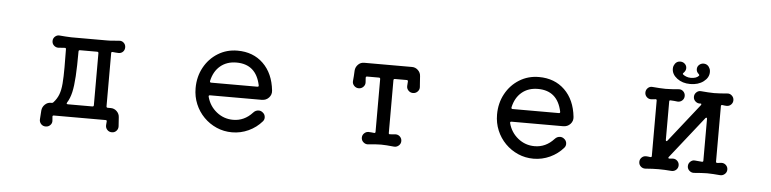

<svg xmlns="http://www.w3.org/2000/svg" viewBox="-47 -939 5093 1269"><g transform="rotate(5 2500.0 -304.5)"><path d="M757 -11 761 48Q762 66 750 79Q738 92 720 92Q701 92 689 79Q677 66 678 48L680 24V22Q680 15 672 15H328Q319 15 320 24L322 48Q324 66 311.5 79Q299 92 281 92Q262 92 250 79Q238 66 239 48L243 -11Q245 -34 262 -50.5Q279 -67 301 -67H307Q314 -67 318 -72Q341 -97 352.5 -127Q364 -157 367.5 -201Q371 -245 371 -309Q371 -335 370.5 -364.5Q370 -394 370 -428Q370 -437 363 -437Q351 -437 340 -435.5Q329 -434 318 -434Q302 -434 289.5 -445.5Q277 -457 277 -475Q277 -493 290.5 -505Q304 -517 321 -515Q339 -514 359.5 -512Q380 -510 399 -510H637Q657 -510 677 -512Q697 -514 715 -515Q733 -517 746 -505Q759 -493 759 -475Q759 -457 747.5 -445.5Q736 -434 719 -434Q710 -434 700 -435Q690 -436 679 -437H677Q670 -437 670 -429V-76Q670 -67 679 -67H699Q722 -67 739 -50.5Q756 -34 757 -11ZM586 -421Q586 -430 577 -430H463Q454 -430 454 -421Q454 -322 450 -256.5Q446 -191 436.5 -149.5Q427 -108 408 -78Q406 -74 406 -72Q406 -67 414 -67H577Q586 -67 586 -76Z M1511 23Q1456 23 1408 2Q1360 -19 1323.5 -56Q1287 -93 1266.5 -142Q1246 -191 1246 -247Q1246 -323 1279.5 -384.5Q1313 -446 1371 -482Q1429 -518 1501 -518Q1605 -518 1672 -453Q1739 -388 1751 -275Q1754 -248 1735.5 -228Q1717 -208 1688 -208H1345Q1335 -208 1337 -198Q1353 -137 1401 -98.5Q1449 -60 1511 -60Q1585 -60 1639 -119Q1654 -136 1675 -136Q1688 -136 1699 -128Q1718 -115 1718 -93Q1718 -79 1709 -68Q1672 -25 1620 -1Q1568 23 1511 23ZM1337 -302V-300Q1337 -292 1345 -292H1652Q1662 -292 1660 -302Q1631 -439 1501 -439Q1437 -439 1394 -403Q1351 -367 1337 -302Z M2722 -383Q2723 -366 2710.5 -353Q2698 -340 2680 -340Q2662 -340 2649.5 -353Q2637 -366 2638 -383L2640 -413Q2640 -422 2632 -422H2553Q2544 -422 2544 -413V-63Q2544 -55 2551 -55Q2562 -55 2571.5 -56.5Q2581 -58 2590 -58Q2607 -58 2619 -46Q2631 -34 2631 -17Q2631 1 2617.5 13Q2604 25 2587 24Q2555 21 2536.5 19.5Q2518 18 2500 18Q2479 18 2461 19.5Q2443 21 2413 24Q2396 25 2382.5 13Q2369 1 2369 -17Q2369 -34 2381.5 -46Q2394 -58 2410 -58Q2418 -58 2427.5 -57Q2437 -56 2447 -55H2449Q2456 -55 2456 -63V-413Q2456 -422 2447 -422H2368Q2360 -422 2360 -413L2362 -383Q2363 -366 2350.5 -353Q2338 -340 2320 -340Q2302 -340 2289.5 -353Q2277 -366 2278 -383Q2280 -400 2281 -418Q2282 -436 2283 -455Q2285 -478 2301.5 -494.5Q2318 -511 2341 -511H2659Q2682 -511 2699 -494.5Q2716 -478 2717 -455Q2718 -436 2719.5 -418Q2721 -400 2722 -383Z M3511 23Q3456 23 3408 2Q3360 -19 3323.5 -56Q3287 -93 3266.5 -142Q3246 -191 3246 -247Q3246 -323 3279.5 -384.5Q3313 -446 3371 -482Q3429 -518 3501 -518Q3605 -518 3672 -453Q3739 -388 3751 -275Q3754 -248 3735.5 -228Q3717 -208 3688 -208H3345Q3335 -208 3337 -198Q3353 -137 3401 -98.5Q3449 -60 3511 -60Q3585 -60 3639 -119Q3654 -136 3675 -136Q3688 -136 3699 -128Q3718 -115 3718 -93Q3718 -79 3709 -68Q3672 -25 3620 -1Q3568 23 3511 23ZM3337 -302V-300Q3337 -292 3345 -292H3652Q3662 -292 3660 -302Q3631 -439 3501 -439Q3437 -439 3394 -403Q3351 -367 3337 -302Z M4500 -559Q4448 -559 4412.5 -586Q4377 -613 4377 -650Q4377 -660 4380 -669Q4393 -701 4423 -701Q4440 -701 4452.5 -689.5Q4465 -678 4465 -661Q4465 -644 4451 -630Q4443 -623 4448 -618Q4456 -611 4470 -605.5Q4484 -600 4500 -600Q4537 -600 4553 -618Q4555 -620 4555 -622Q4555 -625 4550 -630Q4535 -643 4535 -661Q4535 -678 4547.5 -689.5Q4560 -701 4577 -701Q4607 -701 4620 -669Q4623 -659 4623 -649Q4623 -612 4588 -585.5Q4553 -559 4500 -559ZM4753 -58Q4770 -58 4782 -46Q4794 -34 4794 -17Q4794 1 4780.5 13Q4767 25 4750 24Q4725 22 4704 20.5Q4683 19 4663 19Q4644 19 4623 20.5Q4602 22 4576 24Q4559 25 4545.5 13Q4532 1 4532 -17Q4532 -35 4545.5 -47.5Q4559 -60 4576 -58Q4587 -57 4598.5 -56Q4610 -55 4622 -54H4624Q4631 -54 4631 -62V-339Q4631 -345 4627.5 -346.5Q4624 -348 4620 -343L4401 -66Q4399 -64 4399 -60Q4399 -56 4405 -56Q4411 -56 4418 -57Q4425 -58 4430 -58Q4447 -58 4459 -46Q4471 -34 4471 -17Q4471 1 4458 13Q4445 25 4427 24Q4403 22 4382 21Q4361 20 4341 20Q4321 20 4300 21Q4279 22 4254 24Q4236 25 4223 13Q4210 1 4210 -17Q4210 -34 4222 -46Q4234 -58 4251 -58Q4257 -58 4265 -57Q4273 -56 4280 -55H4282Q4289 -55 4289 -63V-431Q4289 -439 4282 -439Q4274 -439 4266.5 -437.5Q4259 -436 4251 -436Q4234 -436 4222 -448Q4210 -460 4210 -477Q4210 -495 4223 -507.5Q4236 -520 4254 -518Q4280 -516 4301 -514.5Q4322 -513 4341 -513Q4361 -513 4381.5 -514.5Q4402 -516 4427 -518Q4445 -520 4458 -507.5Q4471 -495 4471 -477Q4471 -459 4458 -447Q4445 -435 4427 -436Q4417 -438 4405 -438.5Q4393 -439 4381 -440H4379Q4372 -440 4372 -432V-177Q4372 -171 4375.5 -169.5Q4379 -168 4383 -173L4583 -426Q4585 -428 4585 -432Q4585 -438 4577 -436H4576Q4559 -435 4545.5 -447Q4532 -459 4532 -477Q4532 -495 4545.5 -507.5Q4559 -520 4576 -518Q4602 -516 4623 -514.5Q4644 -513 4663 -513Q4683 -513 4703.5 -514.5Q4724 -516 4750 -518Q4767 -520 4780.5 -507.5Q4794 -495 4794 -477Q4794 -460 4782 -448Q4770 -436 4753 -436Q4747 -436 4739.5 -437Q4732 -438 4724 -439H4722Q4715 -439 4715 -431V-63Q4715 -55 4723 -55Q4731 -55 4738.5 -56.5Q4746 -58 4753 -58Z"/></g></svg>

Font: Kiwi Maru Medium
Style: Regular
Weight: 500
Designer: Hiroki-Chan
Version: Version 1.100